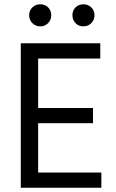

<svg xmlns="http://www.w3.org/2000/svg" viewBox="-20 -876 541 896"><path d="M453 0H77V-674H448V-603H158V-372H414V-301H158V-71H453ZM406 -841.5Q421 -827 421 -805Q421 -783 406 -768Q391 -753 369 -753Q347 -753 332.5 -768Q318 -783 318 -805Q318 -827 332.5 -841.5Q347 -856 369 -856Q391 -856 406 -841.5ZM204.5 -841.5Q219 -827 219 -805Q219 -783 204.5 -768Q190 -753 168 -753Q146 -753 131 -768Q116 -783 116 -805Q116 -827 131 -841.5Q146 -856 168 -856Q190 -856 204.5 -841.5Z"/></svg>

Font: Hind Madurai
Style: Regular
Weight: 400
Designer: Jyotish Sonowal
Foundry: Indian Type Foundry
Version: Version 1.001;PS 1.0;hotconv 1.0.86;makeotf.lib2.5.63406; tt